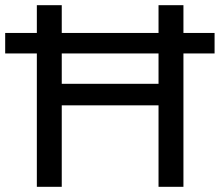

<svg xmlns="http://www.w3.org/2000/svg" viewBox="-43 -720 847 740"><path d="M99 0H195V-314H568V0H664V-514H784V-593H664V-700H568V-593H195V-700H99V-593H-23V-514H99ZM195 -397V-514H568V-397Z"/></svg>

Font: Chess Sans Medium
Style: Regular
Weight: 500
Designer: Wolf Bōese
Foundry: Wolf Bōese
Version: Version 7.223;Glyphs 3.3 (3306)